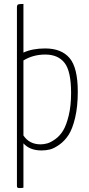

<svg xmlns="http://www.w3.org/2000/svg" viewBox="-20 -755 454 975"><path d="M209 -509Q292 -509 333.5 -460Q375 -411 375 -289Q375 -214 361.5 -157Q348 -100 328 -69.5Q308 -39 281 -20Q254 -1 233.5 4Q213 9 191 9Q131 9 99 -27V198Q93 200 81 200Q72 200 69 198Q66 196 66 189V-470V-717Q66 -730 72 -732.5Q78 -735 99 -735V-488Q145 -509 209 -509ZM186 -22Q203 -22 220.5 -27Q238 -32 261 -48.5Q284 -65 300.5 -92Q317 -119 329 -168.5Q341 -218 341 -283Q341 -393 308 -435.5Q275 -478 210 -478Q148 -478 99 -448V-254V-67Q129 -22 186 -22Z"/></svg>

Font: Yanone Kaffeesatz Thin
Style: Regular
Weight: 250
Designer: Yanone (Cyrillic: Daniel Pouzeot)
Foundry: Yanone
Version: Version 1.003;PS 001.003;hotconv 1.0.88;makeotf.lib2.5.64775